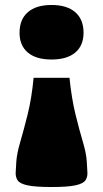

<svg xmlns="http://www.w3.org/2000/svg" viewBox="-20 -552 414 771"><path d="M187 -313Q125 -313 91.8 -341Q58.5 -369 58.5 -420.5Q58.5 -474 91.8 -503Q125 -532 187 -532Q249 -532 282.2 -503Q315.5 -474 315.5 -420.5Q315.5 -369 282.2 -341Q249 -313 187 -313ZM43 140.5 45.5 97.5Q47.5 65.5 61.2 18.5Q75 -28.5 91 -92.5Q107 -156.5 115 -239.5H259Q267.5 -156.5 283.2 -92.5Q299 -28.5 313 18.5Q327 65.5 328.5 97.5L331 140.5Q332 159 323 172.2Q314 185.5 283 192.2Q252 199 187 199Q121.5 199 90.5 192.2Q59.5 185.5 50.8 172.2Q42 159 43 140.5Z"/></svg>

Font: Newsreader 6pt ExtraBold
Style: Regular
Weight: 800
Designer: Hugues Gentile
Foundry: Production Type
Version: Version 1.003; ttfautohint (v1.8.3)